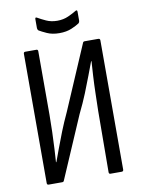

<svg xmlns="http://www.w3.org/2000/svg" viewBox="-90 -871 686 932"><g transform="rotate(-10 253.5 -405.0)"><path d="M73 0Q65 0 65 -9V-646Q65 -655 73 -655H128Q136 -655 136 -646V-332Q136 -293 134.5 -249Q133 -205 131 -166Q129 -127 127 -101H129Q139 -128 152 -163.5Q165 -199 182 -242Q199 -285 221 -332L357 -649Q359 -655 366 -655H433Q442 -655 442 -646V-9Q442 0 433 0H378Q370 0 370 -9L372 -310Q373 -349 374 -394.5Q375 -440 377.5 -483Q380 -526 382 -554H380Q369 -525 355 -487.5Q341 -450 323 -405.5Q305 -361 280 -310L149 -6Q147 0 140 0ZM253 -715Q218 -715 192.5 -726.5Q167 -738 154 -746Q149 -751 149 -758V-802Q149 -813 158 -808Q175 -798 199 -787Q223 -776 253 -776Q283 -776 307.5 -787Q332 -798 348 -808Q357 -813 357 -802V-758Q357 -751 352 -746Q339 -737 313.5 -726Q288 -715 253 -715Z"/></g></svg>

Font: Sofia Sans Condensed
Style: Regular
Weight: 400
Designer: Botio Nikoltchev, Ani Petrova
Foundry: lettersoup
Version: Version 4.100